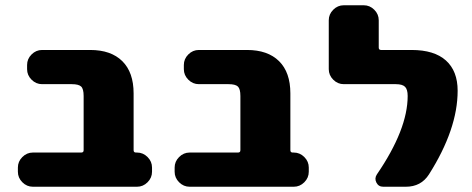

<svg xmlns="http://www.w3.org/2000/svg" viewBox="-20 -710 1793 730"><path d="M501 -130Q524 -130 541 -113Q558 -96 558 -73V-57Q558 -34 541 -17Q524 0 501 0H105Q82 0 65 -17Q48 -34 48 -57V-73Q48 -96 65 -113Q82 -130 105 -130H289Q298 -130 298 -139V-345Q298 -372 288.5 -381Q279 -390 253 -390H140Q117 -390 100 -407Q83 -424 83 -447V-463Q83 -486 100 -503Q117 -520 140 -520H323Q402 -520 445 -477.5Q488 -435 488 -355V-139Q488 -130 497 -130Z M1097 -130Q1120 -130 1137 -113Q1154 -96 1154 -73V-57Q1154 -34 1137 -17Q1120 0 1097 0H701Q678 0 661 -17Q644 -34 644 -57V-73Q644 -96 661 -113Q678 -130 701 -130H885Q894 -130 894 -139V-345Q894 -372 884.5 -381Q875 -390 849 -390H736Q713 -390 696 -407Q679 -424 679 -447V-463Q679 -486 696 -503Q713 -520 736 -520H919Q998 -520 1041 -477.5Q1084 -435 1084 -355V-139Q1084 -130 1093 -130Z M1545 -520Q1631 -520 1675.5 -480Q1720 -440 1720 -365Q1720 -219 1611 -47Q1581 0 1523 0H1437Q1419 0 1411 -16Q1403 -32 1413 -47Q1530 -218 1530 -345Q1530 -370 1520 -380Q1510 -390 1485 -390H1287Q1264 -390 1247 -407Q1230 -424 1230 -447V-633Q1230 -656 1247 -673Q1264 -690 1287 -690H1363Q1386 -690 1403 -673Q1420 -656 1420 -633V-529Q1420 -520 1429 -520Z"/></svg>

Font: Rounded Mplus 1c Black
Style: Regular
Weight: 900
Version: Version 1.059.20150529